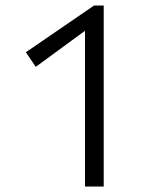

<svg xmlns="http://www.w3.org/2000/svg" viewBox="-20 -678 557 698"><path d="M289 -566 110 -435 74 -488 322 -658H357V0H289Z"/></svg>

Font: QiushuiShotai Bright
Style: Regular
Weight: 400
Designer: Christian Thalmann (Catharsis Fonts)
Version: Version 1.250;